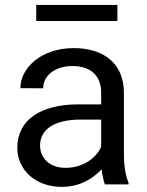

<svg xmlns="http://www.w3.org/2000/svg" viewBox="-20 -728 582 758"><path d="M382.8 -44.9C386.2 -27.8 389.6 -11.7 394 0H487.3V-7.3C475.6 -34.2 469.2 -75.7 469.2 -116.2V-361.3C469.2 -480 386.7 -538.1 271 -538.1C143.6 -538.1 60.5 -460.4 60.5 -379.9L150.4 -379.4C150.4 -429.2 196.8 -467.3 266.1 -467.3C340.3 -467.3 379.4 -426.8 379.4 -362.3V-315.9H288.6C139.2 -315.9 48.3 -253.4 48.3 -145C48.3 -57.1 120.1 9.8 224.1 9.8C282.2 9.8 326.7 -11.7 359.9 -39.6C367.7 -45.9 375 -52.7 381.3 -60.1C381.8 -55.2 382.3 -50.3 382.8 -44.9ZM373 -136.2C350.1 -97.2 301.3 -65.4 238.8 -65.4C174.8 -65.4 138.2 -104.5 138.2 -153.8C138.2 -218.3 196.3 -255.9 298.3 -255.9H379.4V-147.9C377.4 -144 375.5 -140.1 373 -136.2ZM443.4 -708.5H123V-645H443.4Z"/></svg>

Font: Bert Sans
Style: Regular
Weight: 400
Designer: Christian Robertson (Google), Cristiano Sobral
Foundry: Google, Cristiano Sobral
Version: Version 3.101